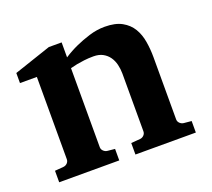

<svg xmlns="http://www.w3.org/2000/svg" viewBox="-92 -617 810 735"><g transform="rotate(-20 312.5 -250.0)"><path d="M342.8 0V-46.9L379.9 -49.8Q389.2 -50.8 395.5 -57.4Q401.9 -64 401.9 -73.2V-308.1Q401.9 -327.1 397.5 -345.2Q393.1 -363.3 383.3 -377.2Q373.5 -391.1 357.9 -399.7Q342.3 -408.2 319.8 -408.2Q299.3 -408.2 281.7 -406Q264.2 -403.8 251.5 -401.4Q236.3 -398.4 224.1 -395V-73.2Q224.1 -64 231 -57.4Q237.8 -50.8 247.1 -49.8L276.9 -46.9V0H32.2V-46.9L67.9 -49.8Q77.1 -50.8 83.5 -57.4Q89.8 -64 89.8 -73.2V-408.2H21V-449.2L171.9 -500H224.1V-439Q250 -456.1 279.3 -469.2Q304.2 -480.5 335.4 -490.2Q366.7 -500 398.9 -500Q441.9 -500 468.8 -485.1Q495.6 -470.2 510.3 -445.8Q524.9 -421.4 530 -390.1Q535.2 -358.9 535.2 -326.2V-73.2Q535.2 -64 542 -57.4Q548.8 -50.8 558.1 -49.8L588.9 -46.9V0Z"/></g></svg>

Font: Charis SIL APac
Style: Bold
Weight: 700
Foundry: SIL International
Version: Version 5.000